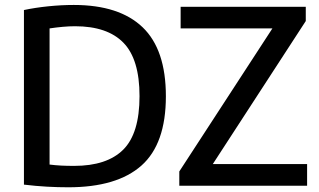

<svg xmlns="http://www.w3.org/2000/svg" viewBox="-20 -768 1320 794"><path d="M262.5 6.5Q219.5 6.5 174.2 4Q129 1.5 79 -4.5V-726.5Q126 -736.5 180 -742Q234 -747.5 285 -747.5Q473.5 -747.5 569.8 -655.2Q666 -563 666 -370Q666 -173 564.8 -83.2Q463.5 6.5 262.5 6.5ZM286.5 -82Q422 -82 489.5 -149Q557 -216 557 -370.5Q557 -523 490.5 -591.2Q424 -659.5 290.5 -659.5Q266 -659.5 238.8 -657Q211.5 -654.5 185 -650.5V-87.5Q209 -84.5 233.5 -83.2Q258 -82 286.5 -82ZM721.5 0V-59L1106.5 -650.5H727V-740H1244.5V-681L860 -89.5H1250V0Z"/></svg>

Font: Encode Sans Md
Style: Regular
Weight: 500
Designer: Multiple Designers
Foundry: Impallari Type
Version: Version 3.002; ttfautohint (v1.8.3) -l 8 -r 50 -G 200 -x 14 